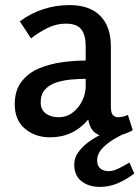

<svg xmlns="http://www.w3.org/2000/svg" viewBox="-20 -529 548 755"><path d="M253 -509Q332 -509 374 -467Q416 -425 416 -346V-109Q416 -85 424 -76.5Q432 -68 445 -68Q454 -68 464 -70.5Q474 -73 483 -77L502 -17Q483 -6 457.5 1.5Q432 9 407 9Q376 9 355 -6Q334 -21 327 -59Q268 11 177 11Q118 11 78 -23Q38 -57 38 -119Q38 -174 65 -208.5Q92 -243 134.5 -260.5Q177 -278 225.5 -284.5Q274 -291 317 -291V-349Q317 -390 300 -413Q283 -436 239 -436Q202 -436 168 -419.5Q134 -403 102 -378L58 -445Q101 -477 150.5 -493Q200 -509 253 -509ZM317 -219Q293 -219 262.5 -216.5Q232 -214 204 -205.5Q176 -197 158 -178Q140 -159 140 -126Q140 -97 160.5 -82.5Q181 -68 210 -68Q242 -68 266 -86.5Q290 -105 303.5 -133Q317 -161 317 -191ZM508 153Q479 176 444.5 191Q410 206 372 206Q330 206 301 184Q272 162 272 118Q272 89 292 64Q312 39 342.5 19.5Q373 0 405 -12Q437 -24 462 -28L488 -14Q466 -3 436 13.5Q406 30 384 52.5Q362 75 362 102Q362 123 374.5 133.5Q387 144 408 144Q426 144 449.5 132Q473 120 489 110Z"/></svg>

Font: Rosario SemiBold
Style: Regular
Weight: 600
Designer: Hector Gatti
Foundry: Omnibus Type
Version: Version 1.101; ttfautohint (v1.8.1.43-b0c9)